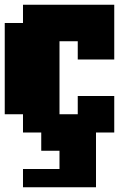

<svg xmlns="http://www.w3.org/2000/svg" viewBox="-20 -559 502 810"><path d="M77 0V-77H0V-462H77V-539H462V-308H308V-385H231V-77H308V-154H462V0H385V231H77V154H231V77H154V0Z"/></svg>

Font: Coral Pixels
Style: Regular
Weight: 400
Designer: Tanukizamurai
Foundry: TanukiFont
Version: Version 1.000; ttfautohint (v1.8.4.7-5d5b)